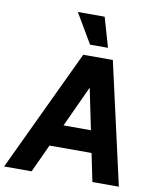

<svg xmlns="http://www.w3.org/2000/svg" viewBox="-125 -1009 893 1086"><g transform="rotate(10 321.5 -466.5)"><path d="M-26 0 305 -700H455L132 0ZM168 -161 183 -287H505L490 -161ZM481 0 337 -700H475L633 0ZM333 -763 233 -933H387L436 -763Z"/></g></svg>

Font: Inclusive Sans
Style: Bold Italic
Weight: 700
Italic angle: -7°
Designer: Olivia King
Foundry: Olivia King
Version: Version 2.004